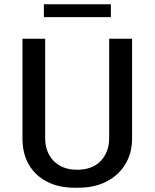

<svg xmlns="http://www.w3.org/2000/svg" viewBox="-20 -867 722 897"><path d="M328 10Q254 10 199 -18.5Q144 -47 114.5 -98.5Q85 -150 85 -219V-686H191V-222Q191 -156 231 -115Q271 -74 340 -74Q412 -74 451 -115.5Q490 -157 490 -222V-686H597V-219Q597 -151 565 -99Q533 -47 477 -18.5Q421 10 347 10ZM185 -787V-847H498V-787Z"/></svg>

Font: Chivo Medium
Style: Regular
Weight: 400
Version: Version 2.002